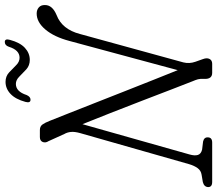

<svg xmlns="http://www.w3.org/2000/svg" viewBox="-75 -811 882 780"><g transform="rotate(-90 366.0 -421.0)"><path d="M128.5 -92Q122.5 -71 126.5 -58.2Q130.5 -45.5 148 -41L181 -37Q198.5 -33 198 -18Q198 0 176.5 0H17Q-4.5 0 -4 -17Q-3 -33 16.5 -38L46 -43Q63 -45.5 73 -59.2Q83 -73 89 -93.5L215 -535.5Q221.5 -558.5 220 -573.8Q218.5 -589 211.5 -601L182.5 -665Q174.5 -677 179.2 -688.5Q184 -700 199 -700H227.5Q242.5 -700 250 -689.8Q257.5 -679.5 265.5 -659Q274 -637.5 292.5 -591Q311 -544.5 334.8 -483.8Q358.5 -423 384 -358.8Q409.5 -294.5 432.2 -237Q455 -179.5 471 -140L589.5 -579.5Q606 -642 636 -677.5Q666 -713 701 -713Q716 -713 726 -704.2Q736 -695.5 735.5 -679Q735.5 -649 694.5 -632Q637 -610 618 -537.5L502.5 -117Q496.5 -93 505 -68.5L516 -37.5Q522 -21.5 516.5 -10.8Q511 0 497 0H460Q434 0 435.5 -32.5Q436.5 -48.5 433.8 -58.2Q431 -68 426 -79.5Q413 -112 392.2 -166.5Q371.5 -221 346.5 -285.5Q321.5 -350 296.8 -413.2Q272 -476.5 251.5 -527ZM512.5 -741Q490 -741 474.2 -755.2Q458.5 -769.5 444.8 -783.5Q431 -797.5 415 -797.5Q384 -797.5 370 -754Q363 -738 351 -738Q336.5 -738 342 -758.5Q353 -799 374.5 -819.2Q396 -839.5 423.5 -839.5Q446 -839.5 461.5 -825.2Q477 -811 490.8 -796.8Q504.5 -782.5 521.5 -782.5Q552.5 -782.5 566 -826Q571.5 -842.5 585.5 -842.5Q600 -842.5 594 -821.5Q583 -780.5 561.5 -760.8Q540 -741 512.5 -741Z"/></g></svg>

Font: Fraunces 144pt SuperSoft Light
Style: Italic
Weight: 300
Italic angle: -16°
Version: Version 1.000;[b76b70a41]